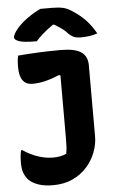

<svg xmlns="http://www.w3.org/2000/svg" viewBox="-63 -985 625 1046"><g transform="rotate(-5 250.0 -461.5)"><path d="M198 -130Q220 -130 237 -133.5Q254 -137 270 -144Q274 -163 275 -184Q276 -205 276 -230V-572L269 -575Q225 -557 190 -548.5Q155 -540 121 -540Q50 -540 50 -637Q50 -679 56 -700Q117 -705 173 -707.5Q229 -710 290 -710Q367 -710 401 -686.5Q435 -663 435 -614V-225Q435 -182 418.5 -138.5Q402 -95 370 -59Q338 -23 291.5 -1.5Q245 20 185 20Q138 20 105.5 9Q73 -2 53 -21Q37 -38 28.5 -60Q20 -82 20 -116Q20 -140 22 -156.5Q24 -173 27 -185H33Q116 -130 198 -130ZM199 -943H263Q298 -943 322.5 -937.5Q347 -932 376 -912Q414 -887 442.5 -857Q471 -827 496 -783Q458 -769 407 -769Q380 -769 365.5 -776Q351 -783 340 -794Q326 -810 310 -822Q294 -834 266 -851H259Q223 -826 200.5 -805.5Q178 -785 164 -769H158Q94 -769 68 -778Q42 -787 42 -800Q42 -807 48 -819Q54 -831 67 -847Q91 -875 126.5 -900.5Q162 -926 199 -943Z"/></g></svg>

Font: Recursive Sn Csl St XBd
Style: Regular
Weight: 800
Version: Version 1.085;hotconv 1.1.0;makeotfexe 2.6.0; ttfautohint (v